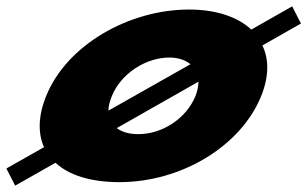

<svg xmlns="http://www.w3.org/2000/svg" viewBox="-33 -558 967 604"><path d="M913.8 -484 886.1 -538 757.6 -465C714.4 -505 646.7 -528 562 -528C371.7 -528 176.8 -416 112.2 -256C87.1 -194 85.8 -139 105.4 -95L-12.9 -28L14.7 26L141.7 -46C183.2 -7 252.4 15 342.6 15C537.3 15 724.8 -98 788.7 -256C813.3 -317 813.5 -372 792.4 -415ZM319 -256C347.7 -327 426.2 -377 499.9 -377C527.4 -377 550.5 -369 566.2 -356L308.1 -210C308.3 -224 312.1 -239 319 -256ZM402.5 -136C372.8 -136 350.3 -143 334.3 -155L591.3 -301C591.1 -287 588.3 -272 581.9 -256C553.6 -186 478.4 -136 402.5 -136Z"/></svg>

Font: Hussar
Style: BdWideOblFour
Weight: 700
Foundry: Cannot Into Space Fonts
Version: Version 2.00